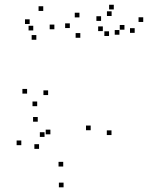

<svg xmlns="http://www.w3.org/2000/svg" viewBox="-20 -779 660 820"><path d="M456.2 -202.2V-222.2H436.2V-202.2ZM511.5 -652.3V-672.3H491.5V-652.3ZM490 -630.7V-650.7H470V-630.7ZM555.2 -638.7V-658.7H535.2V-638.7ZM591.7 -685.2V-705.2H571.7V-685.2ZM466 -738.7V-758.7H446V-738.7ZM411.7 -689.7V-709.7H391.7V-689.7ZM456.7 -710.7V-730.7H436.7V-710.7ZM319.3 -704.7V-724.7H299.3V-704.7ZM278.2 -659.2V-679.2H258.2V-659.2ZM323 -617.7V-637.7H303V-617.7ZM445.7 -625.3V-645.3H425.7V-625.3ZM419.2 -646.2V-666.2H399.2V-646.2ZM367.3 -222.8V-242.8H347.3V-222.8ZM250 -67.8V-87.8H230V-67.8ZM170.2 -194.3V-214.3H150.2V-194.3ZM146.8 -143.2V-163.2H126.8V-143.2ZM195.2 -205.3V-225.3H175.2V-205.3ZM141.2 -259.3V-279.3H121.2V-259.3ZM71 -159V-179H51V-159ZM251.5 21V1H231.5V21ZM185.5 -373V-393H165.5V-373ZM212.2 -654V-674H192.2V-654ZM164.7 -732.3V-752.3H144.7V-732.3ZM106.7 -676.5V-696.5H86.7V-676.5ZM135.2 -609.2V-629.2H115.2V-609.2ZM122 -649V-669H102V-649ZM95.7 -379.2V-399.2H75.7V-379.2ZM138.8 -325.5V-345.5H118.8V-325.5Z"/></svg>

Font: Monaspace Radon Dots Var
Style: Regular
Weight: 400
Designer: Riley Cran and the Lettermatic Team
Version: Version 1.100 (Monaspace Radon Dots)